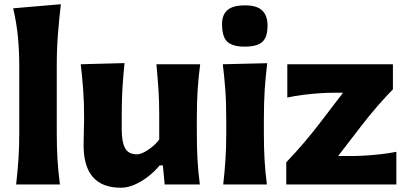

<svg xmlns="http://www.w3.org/2000/svg" viewBox="-20 -860 1900 895"><path d="M55.2 0Q62 -59.6 65.9 -116.2Q69.8 -172.9 69.8 -242.2V-554.2Q69.8 -622.6 63.5 -688.5Q57.1 -754.4 41.5 -821.3L263.7 -840.3Q255.9 -773.9 250.2 -702.9Q244.6 -631.8 244.6 -554.2V-242.2Q244.6 -172.9 248 -116.2Q251.5 -59.6 259.3 0Z M543.5 15.1Q369.6 15.1 369.6 -183.6Q369.6 -220.2 370.8 -248.3Q372.1 -276.4 372.1 -306.2Q372.1 -384.8 367.7 -442.6Q363.3 -500.5 356.4 -560.5L560.5 -565.9Q554.2 -505.9 550.8 -448.2Q547.4 -390.6 547.4 -328.1V-256.3Q547.4 -198.2 563 -169.4Q578.6 -140.6 618.7 -140.6Q638.7 -140.6 670.2 -161.4Q701.7 -182.1 722.2 -209.5V-328.1Q722.2 -390.6 718.5 -445.6Q714.8 -500.5 709 -560.5H913.1Q905.3 -500.5 901.4 -442.6Q897.5 -384.8 897.5 -306.2V-242.2Q897.5 -172.9 900.6 -116.2Q903.8 -59.6 911.6 0H747.6L739.3 -88.9H724.1Q701.2 -61 670.9 -37.4Q640.6 -13.7 607.7 0.7Q574.7 15.1 543.5 15.1Z M1020.5 0Q1027.3 -59.6 1031 -116.2Q1034.7 -172.9 1034.7 -242.2V-298.3Q1034.7 -382.3 1030.3 -441.4Q1025.9 -500.5 1018.6 -560.5L1225.6 -565.4Q1218.3 -504.9 1214.1 -444.6Q1210 -384.3 1210 -298.3V-242.2Q1210 -172.9 1213.1 -116.2Q1216.3 -59.6 1224.1 0ZM1120.6 -642.6Q1064.9 -642.6 1040 -665Q1015.1 -687.5 1015.1 -748Q1015.1 -791 1040.3 -813Q1065.4 -835 1122.1 -835Q1177.7 -835 1202.4 -811Q1227.1 -787.1 1227.1 -741.7Q1227.1 -685.5 1202.1 -664.1Q1177.2 -642.6 1120.6 -642.6Z M1314.5 0V-103.5Q1358.9 -149.9 1398.2 -196.3Q1437.5 -242.7 1469.7 -284.7L1579.1 -427.7H1532.7Q1506.3 -427.7 1470 -425.3Q1433.6 -422.9 1394.3 -418Q1355 -413.1 1319.3 -405.3V-560.5H1811.5V-443.4Q1780.3 -412.1 1739.7 -365.5Q1699.2 -318.8 1666 -275.4L1556.2 -132.8H1623.5Q1649.9 -132.8 1685.3 -135Q1720.7 -137.2 1758.1 -141.6Q1795.4 -146 1827.6 -152.3V0Z"/></svg>

Font: Pinar DS4-Bold
Style: Regular
Weight: 700
Designer: Amin Abedi
Version: Version 2.000